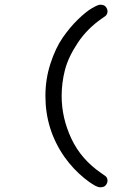

<svg xmlns="http://www.w3.org/2000/svg" viewBox="-20 -714 565 816"><path d="M173 -306Q173 -378 194.5 -444Q216 -510 246.5 -554Q277 -598 311 -631Q345 -664 370.5 -679Q396 -694 406 -694Q423 -694 430 -684.5Q437 -675 437 -666Q437 -659 434 -653.5Q431 -648 427.5 -645.5Q424 -643 414 -636Q351 -593 310.5 -532Q270 -471 256 -416.5Q242 -362 242 -306Q242 -213 283.5 -124.5Q325 -36 412 23Q423 31 427 33.5Q431 36 434 41.5Q437 47 437 54Q437 63 430 72.5Q423 82 406 82Q386 82 338.5 43.5Q291 5 254 -47Q173 -163 173 -306Z"/></svg>

Font: CMU Typewriter Text
Style: Regular
Weight: 500
Monospace: yes
Version: Version 0.7.0